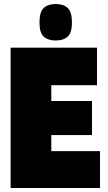

<svg xmlns="http://www.w3.org/2000/svg" viewBox="-20 -938 537 958"><path d="M33 0V-700H464V-513H236V-434H439V-264H236V-184H479V0ZM258 -736Q220 -736 198.5 -755Q177 -774 177 -826Q177 -879 198.5 -898.5Q220 -918 258 -918Q296 -918 317.5 -898.5Q339 -879 339 -826Q339 -774 317.5 -755Q296 -736 258 -736Z"/></svg>

Font: Georama SemiCondensed Black
Style: Regular
Weight: 900
Width: 4
Designer: Jean-Baptiste Levee
Foundry: Production Type
Version: Version 1.001